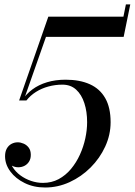

<svg xmlns="http://www.w3.org/2000/svg" viewBox="-20 -824 600 854"><path d="M65 -377 195 -750H529L540 -804.5H559.5L530 -660H184.5L85 -377ZM181 10Q130 10 89.8 -9.8Q49.5 -29.5 26 -61.2Q2.5 -93 2.5 -129Q2.5 -149.5 10.2 -163.2Q18 -177 31 -184Q44 -191 59 -191Q71.5 -191 85 -185.2Q98.5 -179.5 107.8 -167.2Q117 -155 117 -135Q117 -117.5 109.2 -105.2Q101.5 -93 89 -86.5Q76.5 -80 61.5 -80Q46.5 -80 33.2 -87Q20 -94 11.8 -105.2Q3.5 -116.5 3.5 -129H22.5Q22.5 -103.5 35.5 -82Q48.5 -60.5 70 -44.5Q91.5 -28.5 117.8 -19.5Q144 -10.5 171 -10.5Q209.5 -10.5 240.8 -27.2Q272 -44 295.8 -72.5Q319.5 -101 335.5 -136.2Q351.5 -171.5 359.5 -208.8Q367.5 -246 367.5 -280.5Q367.5 -327.5 355.2 -365.2Q343 -403 318.8 -425.2Q294.5 -447.5 257.5 -447.5Q225.5 -447.5 195.2 -439.2Q165 -431 140 -415.2Q115 -399.5 97.5 -377H78Q96 -405.5 124 -426.2Q152 -447 189.2 -458.2Q226.5 -469.5 272 -469.5Q335 -469.5 379.8 -449.2Q424.5 -429 448.2 -387.2Q472 -345.5 472 -280.5Q472 -224.5 448 -172.2Q424 -120 383 -79Q342 -38 289.8 -14Q237.5 10 181 10Z"/></svg>

Font: Bodoni Moda SC
Style: Italic
Weight: 400
Italic angle: -13°
Designer: Owen Earl
Foundry: indestructible type
Version: Version 2.005